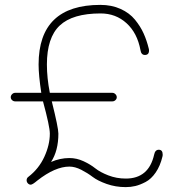

<svg xmlns="http://www.w3.org/2000/svg" viewBox="-20 -750 714 786"><path d="M495 16Q453 16 416.5 3Q380 -10 359 -26Q338 -42 312.5 -55Q287 -68 264 -68Q206 -68 133 -11Q113 6 106 6Q99 6 94 0.5Q89 -5 89 -12Q89 -21 96 -26Q139 -59 161.5 -108Q184 -157 184 -203Q184 -232 156 -335H42Q35 -335 29.5 -340Q24 -345 24 -352Q24 -359 29.5 -364.5Q35 -370 42 -370H149Q138 -442 138 -486Q138 -730 391 -730Q437 -730 473.5 -713.5Q510 -697 532.5 -669.5Q555 -642 568 -613Q581 -584 589 -551Q590 -548 590 -543Q590 -525 573 -525Q558 -525 555 -545Q542 -615 498 -655Q454 -695 392 -695Q277 -695 224.5 -645.5Q172 -596 172 -486Q172 -431 184 -370H440Q447 -370 452.5 -364.5Q458 -359 458 -352Q458 -345 452.5 -340Q447 -335 440 -335H192Q219 -227 219 -203Q219 -133 189 -87Q226 -103 264 -103Q294 -103 322 -90Q350 -77 370 -61Q390 -45 423.5 -32Q457 -19 495 -19Q589 -19 611 -117Q615 -137 630 -137Q646 -137 646 -117Q646 -112 645 -109Q636 -71 617.5 -44Q599 -17 576 -5Q553 7 534 11.5Q515 16 495 16Z"/></svg>

Font: Comic Neue Light
Style: Regular
Weight: 300
Designer: Craig Rozynski
Foundry: Craig Rozynski
Version: Version 2.003